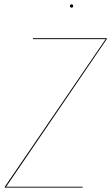

<svg xmlns="http://www.w3.org/2000/svg" viewBox="-20 -854 506 874"><path d="M2 -4 461 -676H130V-680H466V-676L8 -4H357L356 0H2ZM298 -826Q298 -829 300 -831.5Q302 -834 306 -834Q313 -834 313 -827Q313 -824 311 -821.5Q309 -819 306 -819Q303 -819 300.5 -821.5Q298 -824 298 -826Z"/></svg>

Font: Fira Sans Condensed Four
Style: Italic
Weight: 100
Width: 3
Italic angle: -8°
Designer: bBox Type GmbH & Carrois Corporate GbR & Edenspiekermann AG
Foundry: bBox Type GmbH & Carrois Corporate GbR & Edenspiekermann AG
Version: Version 4.301